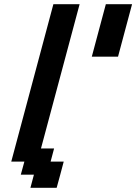

<svg xmlns="http://www.w3.org/2000/svg" viewBox="-20 -895 649 915"><path d="M125 0H250Q255.9 -21 267.1 -62.5Q278.3 -104 283.7 -125H221.2L237.8 -187.5H175.3L359.4 -875H234.4L33.7 -125H96.2L79.1 -62.5H141.6ZM417.5 -625H542.5Q553.7 -667 575.9 -750Q598.1 -833 609.4 -875H484.4Q473.1 -833 450.9 -750Q428.7 -667 417.5 -625Z"/></svg>

Font: Faithful 32x
Style: Oblique
Weight: 400
Foundry: Faithful Resource Pack
Version: Version 1.0; January 27, 2023